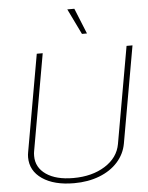

<svg xmlns="http://www.w3.org/2000/svg" viewBox="-61 -972 795 1031"><g transform="rotate(-5 336.5 -456.5)"><path d="M62 -150Q62 -164 65 -179L157 -700H189L97 -179Q95 -170 95 -154Q95 -92 148.5 -55Q202 -18 295 -18Q396 -18 466 -62Q536 -106 549 -179L641 -700H673L581 -179Q571 -123 532.5 -80Q494 -37 433 -13.5Q372 10 297 10Q189 10 125.5 -33.5Q62 -77 62 -150ZM341 -923H379L435 -785H408Z"/></g></svg>

Font: KoHo ExtraLight
Style: Italic
Weight: 275
Italic angle: -10°
Version: Version 1.000; ttfautohint (v1.6)